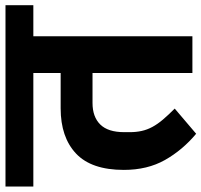

<svg xmlns="http://www.w3.org/2000/svg" viewBox="-58 -700 752 717"><g transform="rotate(-90 318.5 -342.0)"><path d="M177 14Q116 -37 79 -102.5Q42 -168 42 -256Q42 -377 103 -434.5Q164 -492 272 -492H404V-594H-20V-698H657V-594H541V0H404V-373H292Q240 -373 211.5 -344Q183 -315 183 -255V-233Q183 -210 187.5 -189.5Q192 -169 202.5 -149.5Q213 -130 230 -110Q247 -90 271 -66Z"/></g></svg>

Font: IBM Plex Sans Devanagari
Style: Bold
Weight: 700
Designer: Mike Abbink, Paul van der Laan, Pieter van Rosmalen, Erin McLaughlin
Foundry: Bold Monday
Version: Version 1.1